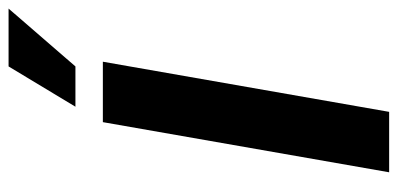

<svg xmlns="http://www.w3.org/2000/svg" viewBox="-260 -668 928 448"><g transform="rotate(-90 204.0 -444.0)"><path d="M26 0 143 -668H284L167 0ZM179 -732 273 -888H408L273 -732Z"/></g></svg>

Font: Celebes
Style: Bold Italic
Weight: 700
Italic angle: -10°
Designer: Anugrah Pasau
Foundry: Lafontype
Version: Version 1.000; ttfautohint (v1.8.4)